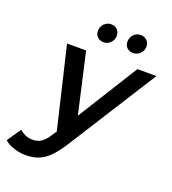

<svg xmlns="http://www.w3.org/2000/svg" viewBox="-261 -862 1062 1185"><g transform="rotate(20 269.5 -269.0)"><path d="M43 201Q3 201 -35.5 188Q-74 175 -97 154L-35 63Q-18 78 3.5 87.5Q25 97 53 97Q84 97 108.5 80.5Q133 64 158 24L175 -2L49 -534H174L264 -138L511 -534H636L268 47Q231 105 197 139Q163 173 126.5 187Q90 201 43 201ZM451 -618Q427 -618 411 -633Q395 -648 395 -672Q395 -702 414 -720.5Q433 -739 459 -739Q482 -739 499 -724Q516 -709 516 -684Q516 -655 496.5 -636.5Q477 -618 451 -618ZM258 -618Q234 -618 217.5 -633Q201 -648 201 -672Q201 -702 220.5 -720.5Q240 -739 264 -739Q289 -739 305 -724Q321 -709 321 -684Q321 -655 301.5 -636.5Q282 -618 258 -618Z"/></g></svg>

Font: Montserrat Thin SemiBold
Style: Italic
Weight: 600
Italic angle: -11.3°
Version: Version 9.000